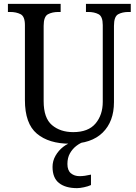

<svg xmlns="http://www.w3.org/2000/svg" viewBox="-20 -734 703 994"><path d="M342 10Q233 10 171 -42Q109 -94 109 -216V-604Q109 -649 86.5 -660.5Q64 -672 33 -672H21V-714H294V-672H282Q250 -672 228 -660Q206 -648 206 -600V-210Q206 -123 249 -86.5Q292 -50 359 -50Q437 -50 474.5 -94.5Q512 -139 512 -207V-604Q512 -649 490 -660.5Q468 -672 437 -672H425V-714H657V-672H645Q613 -672 591.5 -660Q570 -648 570 -600V-205Q570 -105 511.5 -47.5Q453 10 342 10ZM379 240Q319 240 285.5 213.5Q252 187 252 130Q252 99 267.5 72Q283 45 307.5 26Q332 7 361 0H415Q395 6 375 21.5Q355 37 342 60Q329 83 329 115Q329 148 347 163Q365 178 392 178Q405 178 419.5 176Q434 174 451 170V224Q436 231 414.5 235.5Q393 240 379 240Z"/></svg>

Font: Noto Serif Myanmar SemCond
Style: Regular
Weight: 400
Width: 4
Designer: Ben Mitchell and the Monotype Design Team
Foundry: Monotype Imaging Inc.
Version: Version 2.106; ttfautohint (v1.8.4.7-5d5b)